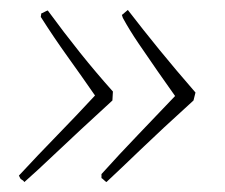

<svg xmlns="http://www.w3.org/2000/svg" viewBox="-20 -409 453 386"><path d="M194 -43Q192 -44 189 -47Q186 -50 184 -51V-59Q220 -99 257.5 -138Q295 -177 332 -216Q317 -237 297.5 -265Q278 -293 259 -321Q240 -349 227 -373L225 -379Q228 -381 230.5 -383.5Q233 -386 237 -389Q267 -350 300 -309.5Q333 -269 373 -223L369 -207Q304 -148 264 -109.5Q224 -71 194 -43ZM29 -43Q27 -46 25 -47Q23 -48 21 -50L18 -56Q56 -97 95 -137Q134 -177 171 -217Q144 -256 116 -295Q88 -334 62 -375L63 -382Q66 -383 69.5 -385Q73 -387 76 -388Q109 -343 141 -303Q173 -263 207 -225L206 -207Q134 -141 94 -103Q54 -65 29 -43Z"/></svg>

Font: Labrada ExtraLight
Style: Italic
Weight: 200
Italic angle: -7°
Designer: Mercedes Jáuregui
Foundry: Omnibus-Type Team
Version: Version 1.000; ttfautohint (v1.8.4.7-5d5b)